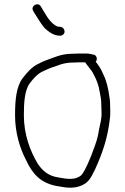

<svg xmlns="http://www.w3.org/2000/svg" viewBox="-20 -884 583 893"><path d="M262 -759 252 -760C248 -760 243 -762 237 -766C206.6 -785.4 188.7 -824.1 170 -854C156.8 -877 121.2 -856.5 134 -834L139 -825C152.7 -803.1 170.3 -774.1 187 -754C200.1 -740.9 226.5 -720.4 248 -719L258 -718C263.3 -717.3 268.3 -718.8 273 -722.5C288.3 -734.5 277.4 -757.1 262 -759ZM376 -594C381.3 -586 387.7 -578.7 393 -571.5C401.6 -559.9 409 -552.6 415 -539C428.6 -514.5 439.4 -487.1 444 -455C447.6 -437.2 451 -421.1 451 -401C451 -389.7 451.3 -378.7 452 -368C454.5 -330.1 445.8 -311.2 440 -278C434.8 -241.8 426.7 -220.7 414 -186C405.2 -159.7 375.2 -86.2 358 -69C346.3 -58.5 328.3 -52 308 -52C298 -52 288.7 -52.7 280 -54L250 -59C203.9 -65.6 174.7 -92.4 154 -125C120.5 -182.4 91 -257.5 91 -348C91 -404.9 94.1 -463.2 118 -496C134 -517.3 153.8 -540.5 179 -552C195.8 -559.8 214 -568.6 233 -574L261 -584C277.5 -589.1 296 -593 317 -593C327 -593.7 337 -594 347 -594ZM425 -597C435.9 -607.9 429 -628.2 415 -630L405 -632C397 -634 389.7 -635 383 -635H347C336.3 -635 325.7 -634.7 315 -634C291.1 -634 266.5 -629.2 248 -623L220 -613C200.2 -606.4 179.2 -598.2 162 -589C128.5 -574.3 106.6 -547.4 85 -520C55.3 -480.3 50 -416.8 50 -348C50 -266.1 72.7 -194 101 -140C129.5 -77.3 167.4 -33.2 243 -19L273 -14C283.7 -12 295 -11 307 -11C321 -11 334.7 -13 348 -17C389 -30.7 400.7 -51.2 423 -98C456.3 -171.6 480.9 -241.3 491 -332C494.5 -354.4 492 -377.6 492 -401C492 -411.7 491 -422.3 489 -433C483.4 -472.2 476.1 -506.8 461 -537C454.4 -551.6 448.2 -566.1 439 -578C435 -583.4 430.7 -591.3 425 -597Z"/></svg>

Font: HoneyBee
Style: SeLit
Weight: 300
Foundry: Cannot Into Space Fonts
Version: Version 0.89